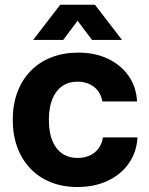

<svg xmlns="http://www.w3.org/2000/svg" viewBox="-20 -763 617 793"><path d="M299.4 9.4Q239 9.4 189.9 -10.3Q140.7 -30 105.5 -66.8Q70.3 -103.6 51.5 -154.6Q32.7 -205.6 32.7 -268.4Q32.7 -331.3 51.9 -382.4Q71 -433.6 106.7 -470.1Q142.4 -506.7 192.4 -526.2Q242.4 -545.7 303.9 -545.7Q372.4 -545.7 425.9 -520.4Q479.3 -495 511.1 -449.6Q543 -404.1 546 -344H402.9Q397.9 -371.4 383.2 -389.4Q368.6 -407.4 347.4 -416.6Q326.3 -425.7 300.4 -425.7Q271 -425.7 248.9 -414.4Q226.7 -403.1 211.9 -382.5Q197 -361.9 189.4 -332.9Q181.9 -304 181.9 -267.7Q181.9 -215.3 196.6 -180.6Q211.4 -145.9 237.8 -128.2Q264.1 -110.6 299.4 -110.6Q330.3 -110.6 352.4 -121.5Q374.6 -132.4 388.1 -151.5Q401.7 -170.6 405.1 -195.4H547.9Q544.1 -133.4 511.3 -87.3Q478.4 -41.1 424 -15.9Q369.6 9.4 299.4 9.4ZM117.1 -598.1 228.7 -743.4H372.1L484 -598.1H360L300.4 -677.3L241.1 -598.1Z"/></svg>

Font: Mona Sans ExtraLight
Style: Regular
Weight: 200
Designer: Deni Anggara
Foundry: GitHub
Version: Version 2.000